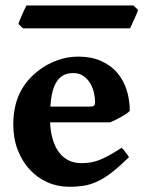

<svg xmlns="http://www.w3.org/2000/svg" viewBox="-20 -679 533 713"><path d="M252 -407.7Q230 -407.7 214.8 -399.2Q199.7 -390.6 189.7 -374.5Q179.7 -358.4 174.3 -335.4Q168.9 -312.5 167 -283.2H314.5Q325.7 -283.2 329.3 -286.9Q333 -290.5 333 -300.8Q333 -315.9 328.9 -334.5Q324.7 -353 315.2 -369.4Q305.7 -385.7 290 -396.7Q274.4 -407.7 252 -407.7ZM461.9 -267.1Q457.5 -262.2 448.5 -256.1Q439.5 -250 428.7 -244.1Q418 -238.3 407.2 -232.9Q396.5 -227.5 388.7 -224.6H166Q167.5 -190.9 175.5 -162.8Q183.6 -134.8 198 -115Q212.4 -95.2 233.4 -84.2Q254.4 -73.2 281.2 -73.2Q296.4 -73.2 311 -75Q325.7 -76.7 342.5 -82.5Q359.4 -88.4 380.6 -99.6Q401.9 -110.8 431.2 -129.9Q434.1 -128.4 438.5 -123.3Q442.9 -118.2 447 -112.5Q451.2 -106.9 454.6 -102.1Q458 -97.2 459 -95.2Q424.3 -61.5 397 -40Q369.6 -18.6 344.2 -6.3Q318.8 5.9 293.2 10.3Q267.6 14.6 236.8 14.6Q193.8 14.6 156 -2.2Q118.2 -19 90.1 -49.6Q62 -80.1 45.7 -122.6Q29.3 -165 29.3 -216.8Q29.3 -283.2 53.5 -333.3Q77.6 -383.3 127.4 -420.4Q154.8 -440.9 192.1 -454.8Q229.5 -468.8 270.5 -468.8Q318.4 -468.8 354.2 -453.1Q390.1 -437.5 414.1 -410.2Q438 -382.8 450 -345.9Q461.9 -309.1 461.9 -267.1ZM492.7 -642.1Q491.2 -636.7 487.1 -627Q482.9 -617.2 478 -606.7Q473.1 -596.2 469 -586.9Q464.8 -577.6 462.9 -573.7H65.4L48.3 -590.3Q49.8 -595.7 53.7 -605.2Q57.6 -614.7 62.3 -625Q66.9 -635.3 71.3 -644.5Q75.7 -653.8 78.1 -658.7H475.6Z"/></svg>

Font: Gentium Book Basic
Style: Bold
Weight: 700
Designer: J. Victor Gaultney and Annie Olsen
Foundry: SIL International
Version: Version 1.102; 2013; Maintenance release